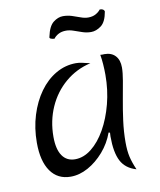

<svg xmlns="http://www.w3.org/2000/svg" viewBox="-90 -869 812 973"><g transform="rotate(-10 315.5 -382.0)"><path d="M426 -175Q407 -122 370 -79.5Q333 -37 288.5 -12.5Q244 12 199 12Q132 12 95.5 -40Q59 -92 59 -187Q59 -262 79.5 -328Q100 -394 136 -444Q172 -494 220.5 -522Q269 -550 324 -550Q338 -550 354.5 -546.5Q371 -543 396 -537Q322 -520 265.5 -472Q209 -424 178 -354Q147 -284 147 -202Q147 -138 170 -104.5Q193 -71 236 -71Q280 -71 320.5 -103Q361 -135 392.5 -190.5Q424 -246 442.5 -317Q461 -388 461 -466Q461 -492 459 -520Q457 -548 453 -570Q460 -569 465 -569.5Q470 -570 474 -570Q510 -570 530 -548.5Q550 -527 550 -488Q550 -462 543 -421Q536 -380 526.5 -329Q517 -278 509.5 -222Q502 -166 502 -111Q502 -68 509 -37Q516 -6 533 33Q478 17 455 -27Q432 -71 432 -154Q432 -166 433 -173ZM239 -691Q229 -691 220.5 -694.5Q212 -698 215 -705Q226 -758 250.5 -777Q275 -796 300 -796Q324 -796 346 -789Q368 -782 388 -774.5Q408 -767 426 -767Q449 -767 465 -776Q481 -785 490 -797Q511 -797 514 -783Q505 -730 479.5 -711Q454 -692 428 -692Q405 -692 383 -699.5Q361 -707 341 -714Q321 -721 303 -721Q280 -721 263.5 -712Q247 -703 239 -691Z"/></g></svg>

Font: Merienda Light
Style: Regular
Weight: 300
Designer: Eduardo Rodriguez Tunni
Foundry: Eduardo Rodriguez Tunni
Version: Version 2.001; ttfautohint (v1.8.4.7-5d5b)